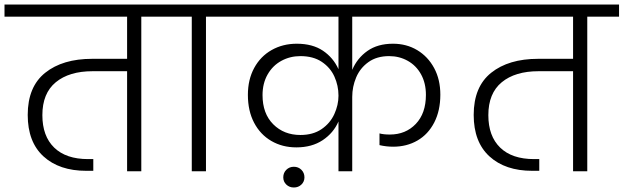

<svg xmlns="http://www.w3.org/2000/svg" viewBox="-49 -760 2767 852"><path d="M719 -686H578V0H515V-444H362Q258 -444 198.5 -395Q139 -346 139 -249Q139 -156 191.5 -105Q244 -54 342 -54H365V-2H334Q214 -2 144 -66Q74 -130 74 -250Q74 -375 151.5 -437Q229 -499 360 -499H515V-686H-29V-740H719Z M802 0V-686H661V-740H1006V-686H865V0Z M1514 -686V-450Q1536 -502 1581.5 -534Q1627 -566 1695 -566Q1755 -566 1802.5 -537.5Q1850 -509 1877.5 -458Q1905 -407 1905 -340Q1905 -269 1878 -216.5Q1851 -164 1803.5 -136.5Q1756 -109 1696 -109Q1665 -109 1635 -116V-168Q1653 -163 1681 -163Q1751 -163 1796 -210Q1841 -257 1841 -339Q1841 -391 1819.5 -430Q1798 -469 1760.5 -490Q1723 -511 1678 -511Q1623 -511 1586 -484.5Q1549 -458 1531.5 -416.5Q1514 -375 1514 -330V0H1453V-221Q1431 -170 1383 -138Q1335 -106 1266 -106Q1204 -106 1155 -134.5Q1106 -163 1078.5 -215.5Q1051 -268 1051 -339Q1051 -407 1079 -458.5Q1107 -510 1156.5 -538Q1206 -566 1268 -566Q1338 -566 1384 -535Q1430 -504 1453 -453V-686H948V-740H2008V-686ZM1284 -161Q1340 -161 1378 -187Q1416 -213 1434.5 -253.5Q1453 -294 1453 -335V-336Q1453 -380 1435 -420Q1417 -460 1379 -485.5Q1341 -511 1284 -511Q1238 -511 1199.5 -490Q1161 -469 1138.5 -429.5Q1116 -390 1116 -338Q1116 -256 1163.5 -208.5Q1211 -161 1284 -161ZM1302 27Q1302 46 1288.5 59Q1275 72 1255 72Q1235 72 1221.5 59Q1208 46 1208 27Q1208 7 1221.5 -6.5Q1235 -20 1255 -20Q1275 -20 1288.5 -6.5Q1302 7 1302 27Z M2698 -686H2557V0H2494V-444H2341Q2237 -444 2177.5 -395Q2118 -346 2118 -249Q2118 -156 2170.5 -105Q2223 -54 2321 -54H2344V-2H2313Q2193 -2 2123 -66Q2053 -130 2053 -250Q2053 -375 2130.5 -437Q2208 -499 2339 -499H2494V-686H1950V-740H2698Z"/></svg>

Font: A Bank Premium Light
Style: Regular
Weight: 300
Designer: Ninad Kale (Devanagari), Jonny Pinhorn (Latin), Htun Naung (Myanmar)
Foundry: Indian Type Foundry
Version: 4.004